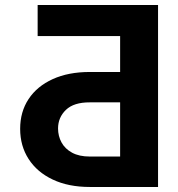

<svg xmlns="http://www.w3.org/2000/svg" viewBox="-20 -744 708 764"><path d="M608.9 0H337.5Q252.2 0 189.9 -29.5Q127.6 -58.9 93.9 -111.2Q60.2 -163.4 60.2 -231.3Q60.2 -299.3 93.9 -350.1Q127.6 -400.9 189.8 -429.2Q252 -457.6 337.5 -457.6H458V-600.4H129.8V-724H608.9ZM458 -121.1V-336.7H337.5Q273.8 -337 242.4 -306.9Q211 -276.7 211 -232.8Q211 -202.7 224.9 -177.1Q238.8 -151.6 266.9 -136.4Q295 -121.1 337.5 -121.1Z"/></svg>

Font: Adwaita Sans
Style: Regular
Weight: 400
Designer: Rasmus Andersson
Foundry: rsms
Version: Version 4.001;git-9221beed3